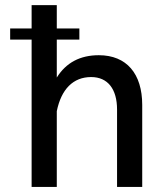

<svg xmlns="http://www.w3.org/2000/svg" viewBox="-20 -736 641 756"><path d="M20 -624V-580.1H104.5V0H203.6V-298.3C221.2 -384.8 268.1 -432.6 338.9 -432.6C404.8 -432.6 440.9 -384.8 440.9 -304.7V0H540V-322.8C540 -445.8 478.5 -518.6 369.1 -518.6C295.4 -518.6 240.2 -489.3 203.6 -430.7V-580.1H292.5V-624H203.6V-715.8H104.5V-624Z"/></svg>

Font: Estedad Medium
Style: Regular
Weight: 500
Designer: Amin Abedi
Version: Version 7.3